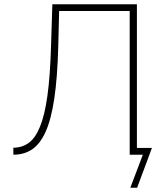

<svg xmlns="http://www.w3.org/2000/svg" viewBox="-20 -730 762 906"><path d="M592 0V-678H259L255 -513Q251 -363 236 -263.5Q221 -164 194.5 -106.5Q168 -49 130.5 -24.5Q93 0 43 0V-33Q83 -33 114.5 -55Q146 -77 168.5 -131.5Q191 -186 204 -280Q217 -374 221 -518L227 -710H626V0ZM595 156 654 0H592V-32H697L627 156Z"/></svg>

Font: Raleway ExtraLight
Style: Regular
Weight: 200
Designer: Matt McInerney, Pablo Impallari, Rodrigo Fuenzalida
Foundry: Matt McInerney, Pablo Impallari, Rodrigo Fuenzalida
Version: Version 4.026